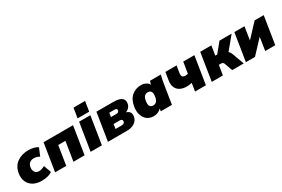

<svg xmlns="http://www.w3.org/2000/svg" viewBox="98 -1906 4522 3074"><g transform="rotate(-30 2359.0 -369.0)"><path d="M308 12Q211 12 147 -25.5Q83 -63 55.5 -128Q28 -193 41 -275Q61 -398 147.5 -460Q234 -522 362 -522Q407 -522 455 -510Q503 -498 531 -476L472 -336Q453 -350 423.5 -358Q394 -366 367 -366Q325 -366 293.5 -343Q262 -320 253 -265Q245 -216 268 -180Q291 -144 346 -144Q368 -144 396 -153Q424 -162 449 -177L499 -39Q471 -17 419 -2.5Q367 12 308 12Z M554 0 635 -510H1180L1099 0H893L949 -354H816L760 0Z M1298 -568 1327 -750H1541L1512 -568ZM1211 0 1292 -510H1500L1419 0Z M1531 0 1612 -510H1922Q2001 -510 2044 -492.5Q2087 -475 2102 -444.5Q2117 -414 2110 -373Q2104 -336 2079.5 -307.5Q2055 -279 2017 -264Q2109 -239 2093 -142Q2083 -78 2026 -39Q1969 0 1880 0ZM1771 -319H1872Q1916 -319 1922 -356Q1925 -376 1914 -384.5Q1903 -393 1880 -393H1782ZM1739 -117H1849Q1905 -117 1911 -158Q1918 -202 1862 -202H1752Z M2373 12Q2303 12 2254 -25Q2205 -62 2184 -127Q2163 -192 2176 -275Q2196 -400 2268 -461Q2340 -522 2438 -522Q2490 -522 2530 -501Q2570 -480 2583 -446L2603 -510H2803Q2793 -474 2785.5 -437.5Q2778 -401 2772 -365L2714 0H2508L2516 -49Q2492 -21 2455.5 -4.5Q2419 12 2373 12ZM2451 -141Q2487 -141 2512 -165.5Q2537 -190 2546 -245Q2557 -315 2537 -342Q2517 -369 2479 -369Q2442 -369 2417.5 -345Q2393 -321 2384 -265Q2373 -195 2393 -168Q2413 -141 2451 -141Z M3141 0 3164 -147Q3139 -140 3115 -137.5Q3091 -135 3069 -135Q2999 -135 2948.5 -161Q2898 -187 2875 -238.5Q2852 -290 2864 -366L2887 -510H3094L3074 -386Q3067 -339 3080.5 -318Q3094 -297 3139 -297Q3165 -297 3184 -304L3217 -510H3423L3342 0Z M3450 0 3531 -510H3737L3709 -336H3745L3887 -510H4112L3921 -279Q3936 -266 3946.5 -249Q3957 -232 3964 -213L4041 0H3827L3776 -144Q3769 -164 3756 -172Q3743 -180 3726 -180H3685L3656 0Z M4081 0 4162 -510H4349L4311 -268L4537 -510H4705L4624 0H4438L4476 -242L4249 0Z"/></g></svg>

Font: Mulish ExtraBlack
Style: Italic
Weight: 1000
Italic angle: -9°
Designer: Vernon Adams
Foundry: Vernon Adams
Version: Version 3.603; ttfautohint (v1.8.3)